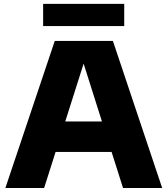

<svg xmlns="http://www.w3.org/2000/svg" viewBox="-20 -946 844 966"><path d="M7 0 255.5 -740H548L796 0H599L391.5 -655H410L202 0ZM209 -181.5 254 -335H548.5L592.5 -181.5ZM197 -815V-926.5H605V-815Z"/></svg>

Font: Encode Sans SC SemiExpanded ExtraBold
Style: Regular
Weight: 800
Width: 6
Designer: Multiple Designers
Foundry: Impallari Type
Version: Version 3.002